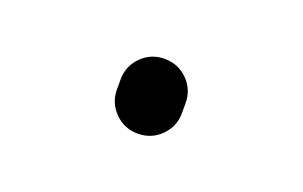

<svg xmlns="http://www.w3.org/2000/svg" viewBox="-36 -472 572 363"><g transform="rotate(20 250.0 -290.0)"><path d="M184.6 -280.3V-299.8Q184.6 -327.1 203.6 -346.2Q222.7 -365.2 250 -365.2Q277.3 -365.2 296.4 -346.2Q315.4 -327.1 315.4 -299.8V-280.3Q315.4 -252.9 296.4 -233.9Q277.3 -214.8 250 -214.8Q222.7 -214.8 203.6 -233.9Q184.6 -252.9 184.6 -280.3Z"/></g></svg>

Font: Rounded-X Mgen+ 1mn regular
Style: Regular
Weight: 400
Designer: [Source Han Sans]
Ryoko NISHIZUKA  (kana & ideographs); Paul D. Hunt (Latin, Greek & Cyrillic); Wenlong ZHANG  (bopomofo
Version: Version 1.059.20150602